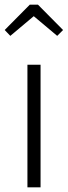

<svg xmlns="http://www.w3.org/2000/svg" viewBox="-33 -799 289 819"><path d="M140 -523V0H84V-523ZM11 -646 -13 -671 94 -779H129L236 -671L211 -646L111 -730Z"/></svg>

Font: Fira Sans Extra Condensed Light
Style: Regular
Weight: 300
Width: 1
Designer: Carrois Corporate & Edenspiekermann AG
Foundry: Carrois Corporate GbR & Edenspiekermann AG
Version: Version 4.203